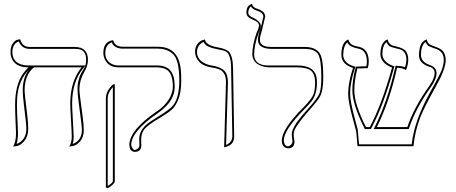

<svg xmlns="http://www.w3.org/2000/svg" viewBox="-20 -766 2387 1006"><path d="M396 -298.8Q396 -277.8 412.6 -159.7Q418.9 -111.3 418.9 -85Q418.9 -46.9 399.9 -25.4Q380.9 -3.9 361.8 -1L342.8 2Q355.5 -17.6 356 -48.8Q356 -69.8 352.1 -136Q348.1 -202.1 348.1 -223.1Q348.6 -341.3 407.2 -413.1H158.2Q109.9 -375.5 108.9 -293.9Q108.9 -272 123 -161.1Q127.9 -119.1 127.9 -92.8Q127.9 -51.8 107.9 -27.8Q87.9 -3.9 68.4 -1L48.8 2Q63.5 -21.5 64 -67.9Q64 -80.6 62 -118.7Q59.1 -181.6 59.1 -214.8Q59.1 -321.8 100.6 -379.9Q113.3 -397.5 128.9 -413.1Q55.7 -413.1 38.6 -467.8Q34.7 -480.5 35.2 -494.1Q35.2 -522.9 47.6 -539.6Q60.1 -556.2 73.2 -558.1L85.9 -560.1Q96.2 -521 133.8 -520H374Q439.9 -518.1 440.9 -454.1Q440.9 -418.5 420.4 -387.2Q397 -345.2 396 -298.8ZM132.3 -402.3Q75.7 -345.2 69.8 -251Q68.8 -233.9 68.8 -214.8Q68.8 -181.6 72.3 -119.6Q74.2 -80.6 74.2 -67.9Q73.7 -32.7 66.9 -11.7Q117.2 -30.3 118.2 -92.8Q118.2 -113.3 104.5 -223.6Q99.1 -266.6 99.1 -293.9Q99.6 -361.8 132.3 -402.3ZM150.4 -419.9 151.9 -420.9 154.8 -422.9H428.2L414.6 -406.7Q358.4 -336.9 357.9 -223.1Q357.9 -202.6 361.8 -137.7Q365.7 -70.8 366.2 -48.8Q365.7 -27.3 360.8 -11.7Q408.2 -28.8 409.2 -85Q409.2 -106.4 392.6 -226.1Q386.2 -273.4 386.2 -298.8Q386.2 -353.5 411.6 -393.1Q423.3 -411.6 427.2 -421.9Q431.2 -437 431.2 -454.1Q431.2 -502.4 391.6 -508.8Q383.3 -509.8 374 -509.8H133.8Q93.3 -511.2 78.6 -548.8Q45.9 -537.6 44.9 -494.1Q44.9 -436 104 -425.3Q116.2 -423.3 128.9 -422.9H153.8Z M719.7 -38.1Q719.7 -35.2 719.7 -26.4Q720.2 -11.2 720.7 -2.9Q718.8 29.3 686.5 29.8Q658.2 27.8 657.7 -7.8Q659.2 -84 798.3 -180.2Q840.8 -206.5 866.7 -248.5Q884.8 -279.8 885.7 -310.1Q885.7 -378.9 855 -399.9Q835 -412.6 803.7 -413.1H600.6Q549.8 -413.1 529.3 -454.6Q522 -470.7 521.5 -487.8Q521.5 -543.9 564.9 -554.2Q572.3 -555.2 572.8 -555.2Q581.5 -522 621.6 -521H807.6Q913.1 -521 926.8 -406.2Q929.7 -382.8 929.7 -344.2Q929.7 -284.2 914.6 -246.1Q899.4 -208 878.9 -190.4Q858.4 -172.9 817.4 -148.4L816.4 -147.9Q749.5 -108.4 732.9 -84Q720.2 -63 719.7 -38.1ZM544.4 220.2 534.7 215.8V-251Q535.6 -291 572.8 -324.2H581.5V184.1Q579.6 199.2 544.4 220.2ZM709.5 -38.1Q709.5 -88.4 764.6 -127Q780.3 -137.7 811.5 -156.7Q870.6 -192.9 887.7 -214.8Q919.4 -256.3 919.4 -344.2Q919.4 -438.5 894 -473.6Q865.7 -510.3 807.6 -511.2H621.6Q578.6 -512.2 565.4 -543.9Q532.2 -532.7 531.7 -487.8Q531.7 -446.8 568.4 -429.7Q583.5 -422.9 600.6 -422.9H803.7Q891.6 -422.9 895 -325.7Q895.5 -318.4 895.5 -310.1Q895.5 -238.8 816.4 -180.2Q809.6 -175.3 804.2 -171.4Q668.9 -77.6 667.5 -7.8Q672.9 18.1 686.5 20Q709 14.2 710.4 -2.9Q710.4 -10.7 710 -25.4Q709.5 -34.7 709.5 -38.1ZM544.4 208.5Q569.8 192.4 571.3 184.1V-309.6Q544.9 -281.7 544.4 -251Z M1154.3 5.9 1164.1 -335.9Q1164.1 -387.7 1128.4 -402.8Q1112.8 -409.2 1085.9 -413.1Q1026.4 -422.9 1007.8 -466.3Q1002.4 -480 1002 -494.1Q1002 -519 1014.4 -534.9Q1026.9 -550.8 1040 -555.2L1053.2 -559.1Q1059.1 -529.8 1113.3 -519.5L1115.2 -519Q1165 -510.7 1179.7 -494.6Q1200.7 -470.2 1201.2 -405.8L1207 -50.8Q1207 -6.8 1161.1 4.4Q1161.1 4.4 1154.3 5.9ZM1164.6 -6.8Q1196.3 -20 1197.3 -50.8L1190.9 -405.8Q1190.9 -479 1164.6 -495.6Q1151.9 -502.9 1113.3 -509.3Q1064.9 -518.6 1051.3 -538.1Q1048.3 -542.5 1046.4 -546.4Q1013.2 -530.8 1012.2 -494.1Q1012.2 -451.7 1059.1 -431.2Q1072.8 -425.3 1087.9 -422.9Q1150.4 -413.6 1165.5 -380.9Q1173.8 -362.3 1174.3 -335.9Z M1341.8 -558.1Q1341.8 -523.9 1388.7 -520.5Q1397 -520 1406.7 -520H1576.7Q1644 -520 1662.1 -472.7Q1673.8 -440.9 1673.8 -360.8Q1673.8 -291.5 1656.7 -260.3Q1643.1 -235.8 1594.7 -182.1Q1534.7 -112.3 1523.9 -85.9Q1518.6 -72.3 1518.6 -61Q1518.6 -52.7 1521 -40Q1522.5 -29.8 1522.9 -24.9Q1522.9 11.2 1489.7 11.2Q1457.5 9.3 1456.5 -29.8Q1457 -90.3 1567.9 -201.2Q1613.8 -248 1623 -272.9Q1630.9 -295.4 1630.9 -332Q1630.9 -385.7 1601.1 -401.4Q1578.6 -412.6 1537.6 -413.1H1384.8Q1307.1 -420.9 1301.8 -479Q1302.2 -533.7 1325.7 -597.2Q1336.4 -619.1 1336.9 -632.8Q1336.9 -650.9 1305.2 -662.6L1304.7 -663.1Q1272 -675.8 1271 -698.2Q1271 -711.4 1273.9 -720.7Q1276.9 -730 1281.2 -734.4Q1285.6 -738.8 1290.3 -741.5Q1294.9 -744.1 1297.9 -745.1L1300.8 -746.1Q1303.7 -726.1 1330.6 -719.2Q1368.7 -707 1369.6 -678.2L1351.1 -602.5Q1342.3 -576.7 1341.8 -558.1ZM1331.5 -558.1Q1332 -579.1 1341.3 -605.5Q1351.1 -635.3 1359.9 -678.7Q1357.9 -700.7 1328.1 -709.5Q1304.2 -716.8 1294.4 -732.4Q1281.2 -721.7 1280.8 -698.2Q1282.2 -681.6 1308.1 -672.4H1308.6Q1343.8 -653.3 1346.7 -632.8Q1346.2 -616.7 1335 -592.8Q1312 -530.3 1311.5 -479Q1313.5 -423.8 1384.8 -422.9H1537.6Q1624.5 -422.9 1637.7 -364.7Q1640.6 -350.6 1640.6 -332Q1640.6 -272.9 1613.3 -236.3Q1601.1 -220.7 1574.7 -193.8Q1467.8 -85.9 1466.8 -29.8Q1469.7 0 1489.7 1Q1510.7 -5.4 1512.7 -24.9Q1512.7 -28.3 1511.2 -36.6Q1508.8 -51.3 1508.8 -61Q1508.8 -96.7 1560.1 -157.2Q1565.4 -163.6 1577.1 -177.2Q1584 -185.1 1587.4 -188.5Q1643.1 -250.5 1653.3 -274.9Q1663.6 -300.8 1663.6 -360.8Q1663.6 -458 1645.5 -484.4Q1626.5 -509.8 1576.7 -509.8H1406.7Q1336.4 -509.8 1332 -551.3Q1331.5 -555.2 1331.5 -558.1Z M2315.4 -452.1Q2315.4 -404.8 2264.6 -314.5Q2201.7 -201.7 2182.1 -151.4Q2153.3 -75.2 2146.5 0H1853.5Q1852.1 -6.8 1847.7 -64.5Q1846.7 -77.6 1844.2 -85.9Q1838.9 -106.4 1829.1 -142.1Q1804.2 -231.4 1804.2 -275.9Q1804.7 -335.4 1829.6 -410.2Q1769.5 -429.2 1768.6 -477.1Q1768.6 -543.5 1802.7 -558.1Q1802.7 -558.1 1805.2 -559.1Q1812 -535.6 1831.5 -528.3Q1843.3 -523.9 1863.3 -520Q1911.6 -508.3 1912.1 -443.8Q1912.1 -424.3 1907.2 -409.2Q1892.1 -409.2 1873.5 -407.7Q1859.9 -406.7 1852.5 -407.2Q1836.9 -346.2 1836.4 -292Q1836.9 -219.7 1897.5 -100.1H1917.5Q1981 -219.2 2034.2 -412.1Q1974.1 -435.5 1973.1 -482.9Q1973.1 -502.9 1977.3 -518.1Q1981.4 -533.2 1986.8 -540.5Q1992.2 -547.9 1997.8 -552.5Q2003.4 -557.1 2007.3 -558.1L2011.2 -559.1Q2017.1 -531.7 2042.5 -525.9Q2044.4 -525.4 2048.3 -524.4Q2053.2 -523.4 2055.2 -522.9Q2093.3 -513.7 2105.5 -499.5Q2119.1 -481.9 2119.1 -452.1Q2118.7 -426.3 2107.4 -398.9Q2087.4 -410.6 2060.5 -411.1Q2020.5 -231.9 1954.6 -100.1H2114.3Q2148.4 -203.1 2231.4 -318.8Q2256.8 -356 2257.3 -381.8Q2257.3 -387.7 2256.3 -392.8Q2255.4 -397.9 2252.4 -401.4Q2249.5 -404.8 2247.3 -407.5Q2245.1 -410.2 2240.7 -412.1Q2236.3 -414.1 2234.9 -414.6Q2233.4 -415 2229 -416.5L2224.1 -418Q2175.8 -436 2175.3 -476.1Q2175.3 -498 2179.4 -515.1Q2183.6 -532.2 2189.5 -540Q2195.3 -547.9 2201.9 -552.5Q2208.5 -557.1 2212.4 -558.1L2216.3 -559.1Q2219.7 -535.6 2245.1 -526.9Q2246.6 -526.4 2249 -525.4Q2254.4 -523.4 2256.3 -522.9Q2291.5 -511.2 2303.2 -495.1Q2314.9 -477.5 2315.4 -452.1ZM2305.2 -452.1Q2305.2 -497.1 2262.2 -510.7Q2260.7 -511.2 2257.8 -512.2Q2254.4 -513.2 2252.9 -513.7Q2227.1 -523.4 2222.7 -526.9Q2213.9 -535.2 2209.5 -545.9Q2186 -528.8 2185.5 -476.1Q2187.5 -441.9 2227.5 -427.2Q2257.8 -417 2264.6 -398.9Q2267.1 -390.6 2267.6 -381.8Q2266.6 -351.6 2239.7 -313Q2157.2 -197.3 2124 -96.7L2121.6 -89.8H1938L1945.3 -104.5Q2010.7 -236.3 2050.8 -413.1L2052.2 -420.9H2060.5Q2086.4 -420.4 2102.1 -413.6Q2109.4 -438.5 2109.4 -452.1Q2109.4 -497.1 2074.7 -507.8Q2070.8 -509.3 2053.2 -513.2Q2026.4 -520 2019.5 -524.9Q2009.8 -533.2 2004.9 -545.4Q1983.9 -528.3 1983.4 -482.9Q1985.4 -441.4 2037.6 -421.4L2046.4 -418.5L2043.9 -409.2Q1989.7 -214.4 1926.3 -95.2L1923.3 -89.8H1891.1L1888.7 -95.7Q1827.1 -218.3 1826.2 -292Q1826.2 -348.1 1842.8 -409.7L1844.7 -417H1852.5Q1859.4 -417 1872.1 -418Q1888.2 -418.9 1899.4 -418.9Q1902.3 -433.6 1902.3 -443.8Q1901.4 -501 1861.3 -510.3Q1814.9 -519 1802.7 -538.6Q1800.8 -542 1799.8 -544.4Q1778.8 -524.9 1778.3 -477.1Q1780.3 -435.5 1832 -419.4L1842.3 -416.5L1838.9 -406.7Q1814.5 -333 1814.5 -275.9Q1814.5 -232.9 1840.8 -138.2Q1849.1 -108.4 1854 -88.4Q1855.5 -82.5 1859.4 -28.3Q1860.4 -18.1 1861.8 -9.8H2137.2Q2149.9 -129.9 2229 -273.9Q2283.7 -373 2292.5 -394.5Q2305.2 -427.2 2305.2 -452.1Z"/></svg>

Font: Linux Biolinum Outline O
Style: Bold
Weight: 700
Designer: Philipp H. Poll
Foundry: Philipp H. Poll
Version: Version 0.9.2